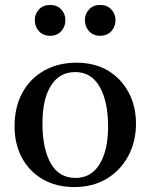

<svg xmlns="http://www.w3.org/2000/svg" viewBox="-20 -746 611 778"><path d="M281 12Q208 12 153.5 -19.5Q99 -51 69 -106.5Q39 -162 39 -234Q39 -312 70.5 -370Q102 -428 159 -460Q216 -492 290 -492Q363 -492 417 -460Q471 -428 501 -372Q531 -316 531 -245Q531 -172 499.5 -113.5Q468 -55 412 -21.5Q356 12 281 12ZM152 -246Q152 -144 185.5 -84.5Q219 -25 286 -25Q350 -25 384 -81.5Q418 -138 418 -233Q418 -334 384 -394Q350 -454 285 -454Q221 -454 186.5 -399Q152 -344 152 -246ZM121 -664Q121 -690 138 -708Q155 -726 183 -726Q211 -726 228 -708Q245 -690 245 -664Q245 -638 228 -619.5Q211 -601 183 -601Q155 -601 138 -619.5Q121 -638 121 -664ZM324 -664Q324 -690 341 -708Q358 -726 386 -726Q414 -726 431 -708Q448 -690 448 -664Q448 -638 431 -619.5Q414 -601 386 -601Q358 -601 341 -619.5Q324 -638 324 -664Z"/></svg>

Font: Tiro Tamil
Style: Regular
Weight: 400
Designer: Tamil: Fernando Mello & Fiona Ross. Latin: John Hudson.
Foundry: Tiro Typeworks Ltd.
Version: Version 1.52